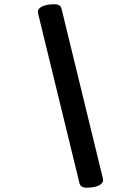

<svg xmlns="http://www.w3.org/2000/svg" viewBox="-20 -703 640 899"><path d="M268.1 -662.1 461.9 133.3Q462.9 137.2 462.9 139.6Q462.9 156.2 441.7 166Q420.4 175.8 385.7 175.8Q356.9 175.8 352.1 154.8L158.2 -640.6Q157.2 -644.5 157.2 -647Q157.2 -663.6 178.5 -673.3Q199.7 -683.1 234.4 -683.1Q263.2 -683.1 268.1 -662.1Z"/></svg>

Font: Courier Prime Sans
Style: Bold Italic
Weight: 700
Italic angle: -10°
Designer: Alan Dague-Greene
Foundry: Quote-Unquote Apps
Version: Version 3.020